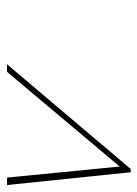

<svg xmlns="http://www.w3.org/2000/svg" viewBox="59 -810 400 559"><g transform="rotate(90 259.5 -530.0)"><path d="M193.7 -356 188.5 -350H166.5L178.6 -364L466.3 -704L471.1 -710H481.3L481.6 -704L516.8 -364L518.7 -350H496.7L495.9 -356L464.4 -678Z"/></g></svg>

Font: Nordica Plus
Style: NordicaClassicUltLtCondObl
Weight: 300
Version: Version 1.01